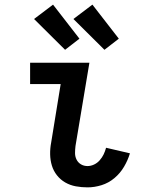

<svg xmlns="http://www.w3.org/2000/svg" viewBox="-20 -801 640 829"><path d="M358 8Q332 8 307.5 3.5Q283 -1 262 -13Q241 -25 226 -44Q211 -63 204 -86Q197 -109 196.5 -134.5Q196 -160 201 -186L242 -438H110V-530H366L306 -171Q304 -155 304 -140Q304 -125 310.5 -112Q317 -99 329.5 -91.5Q342 -84 358 -84Q372 -84 386 -90.5Q400 -97 410.5 -109Q421 -121 427.5 -134.5Q434 -148 438 -163L541 -139Q532 -109 515.5 -81Q499 -53 474 -32Q449 -11 418.5 -1.5Q388 8 358 8ZM431 -586 297 -719 379 -781 493 -634ZM261 -586 127 -719 209 -781 323 -634Z"/></svg>

Font: Iosevka Slab Semibold Extended
Style: Italic
Weight: 600
Width: 7
Italic angle: -9°
Monospace: yes
Designer: Belleve Invis
Foundry: Belleve Invis
Version: Version 11.1.0; ttfautohint (v1.8.3)